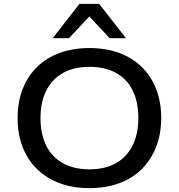

<svg xmlns="http://www.w3.org/2000/svg" viewBox="-20 -962 923 991"><path d="M442 9Q357 9 289 -16Q221 -41 172 -88.5Q123 -136 97 -202.5Q71 -269 71 -352Q71 -436 97 -502.5Q123 -569 171.5 -616.5Q220 -664 288.5 -689Q357 -714 442 -714Q526 -714 594.5 -689Q663 -664 711 -617Q759 -570 785.5 -503.5Q812 -437 812 -354Q812 -270 785.5 -203Q759 -136 711 -88.5Q663 -41 594.5 -16Q526 9 442 9ZM442 -88Q521 -88 577 -119Q633 -150 663.5 -209.5Q694 -269 694 -353Q694 -437 664 -496.5Q634 -556 577.5 -586.5Q521 -617 442 -617Q362 -617 306 -586Q250 -555 219.5 -496Q189 -437 189 -352Q189 -269 219 -209.5Q249 -150 306 -119Q363 -88 442 -88ZM252 -765 390 -942H492L630 -765H546L441 -877L336 -765Z"/></svg>

Font: Nunito Sans 10pt SemiExpanded SemiBold
Style: Regular
Weight: 600
Width: 6
Designer: Vernon Adams
Foundry: Vernon Adams
Version: Version 3.101;gftools[0.9.27]